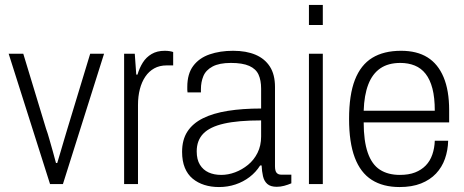

<svg xmlns="http://www.w3.org/2000/svg" viewBox="-20 -743 1872 775"><path d="M182 0 15 -526H74L166 -223Q172 -207 179 -182Q186 -157 193.5 -131Q201 -105 206 -85H211Q217 -103 224 -128.5Q231 -154 239 -179.5Q247 -205 252 -223L344 -526H400L234 0Z M481 0V-526H524L530 -442H535Q543 -469 556.5 -490.5Q570 -512 592 -525Q614 -538 645 -538Q656 -538 665 -536.5Q674 -535 679 -533V-479H653Q624 -479 602.5 -467Q581 -455 566.5 -433.5Q552 -412 544.5 -383Q537 -354 537 -319V0Z M864 12Q832 12 805 3.5Q778 -5 757.5 -22Q737 -39 726 -66Q715 -93 715 -130Q715 -179 736.5 -212Q758 -245 799 -265.5Q840 -286 899.5 -295.5Q959 -305 1034 -305V-385Q1034 -419 1023.5 -442Q1013 -465 986 -477Q959 -489 912 -489Q865 -489 838 -474.5Q811 -460 801 -436Q791 -412 791 -383V-370H737Q736 -375 736 -380Q736 -385 736 -392Q736 -445 760 -477Q784 -509 826 -523.5Q868 -538 921 -538Q974 -538 1011.5 -522Q1049 -506 1069.5 -474Q1090 -442 1090 -392V-72Q1090 -53 1096.5 -45.5Q1103 -38 1115 -38H1156V-3Q1142 3 1127 7Q1112 11 1097 11Q1072 11 1059 -0.5Q1046 -12 1041.5 -32Q1037 -52 1036 -75H1030Q1013 -48 987.5 -28.5Q962 -9 930.5 1.5Q899 12 864 12ZM873 -37Q901 -37 929 -47.5Q957 -58 981 -77.5Q1005 -97 1019.5 -126Q1034 -155 1034 -192V-257Q941 -257 884 -244Q827 -231 800.5 -203.5Q774 -176 774 -132Q774 -99 787 -78Q800 -57 822 -47Q844 -37 873 -37Z M1227 -642V-723H1283V-642ZM1227 0V-526H1283V0Z M1593 12Q1526 12 1480.5 -17Q1435 -46 1412 -107Q1389 -168 1389 -263Q1389 -360 1412.5 -420.5Q1436 -481 1482.5 -509.5Q1529 -538 1599 -538Q1663 -538 1705.5 -511.5Q1748 -485 1770.5 -431.5Q1793 -378 1793 -298V-249H1448Q1448 -174 1464.5 -126.5Q1481 -79 1513.5 -58Q1546 -37 1594 -37Q1630 -37 1655.5 -47Q1681 -57 1698.5 -75Q1716 -93 1725 -119Q1734 -145 1735 -175H1789Q1788 -136 1776 -102Q1764 -68 1740 -42.5Q1716 -17 1679.5 -2.5Q1643 12 1593 12ZM1448 -296H1735Q1735 -349 1725.5 -385.5Q1716 -422 1698 -445Q1680 -468 1654 -478.5Q1628 -489 1596 -489Q1547 -489 1515 -467Q1483 -445 1466.5 -402Q1450 -359 1448 -296Z"/></svg>

Font: Archivo SemiCondensed ExtraLight
Style: Regular
Weight: 250
Width: 4
Designer: Hector Gatti
Foundry: Omnibus-Type
Version: Version 2.001